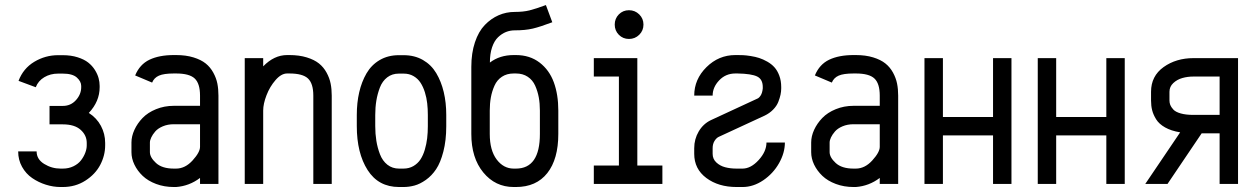

<svg xmlns="http://www.w3.org/2000/svg" viewBox="-20 -731 4992 763"><path d="M302.7 -389.6Q302.7 -407.2 285.4 -422.9Q268.1 -438.5 229.5 -438.5H210.9Q180.2 -438.5 156 -424.1Q131.8 -409.7 122.1 -384.3L53.7 -409.7Q72.3 -459 116.2 -485.4Q160.2 -511.7 210.9 -511.7H229.5Q262.2 -511.7 288.3 -503.4Q314.5 -495.1 330.6 -482.4Q346.7 -469.7 357.2 -452.9Q367.7 -436 371.8 -420.4Q376 -404.8 376 -389.6V-384.3Q376 -328.1 333 -282.2Q364.3 -262.2 381.1 -230.7Q397.9 -199.2 397.9 -163.1V-153.3Q397.9 -113.3 378.4 -75.9Q358.9 -38.6 319.3 -13.2Q279.8 12.2 229.5 12.2H220.7Q191.4 12.2 162.1 2.9Q132.8 -6.3 107.9 -23.4Q83 -40.5 67.6 -68.1Q52.2 -95.7 52.2 -129.4H125.5Q125.5 -98.1 155.5 -79.6Q185.5 -61 220.7 -61H229.5Q252.9 -61 272 -70.3Q291 -79.6 302 -94Q313 -108.4 318.8 -123.8Q324.7 -139.2 324.7 -153.3V-163.1Q324.7 -193.4 300.5 -215.1Q276.4 -236.8 229.5 -236.8H176.8V-310.1H230Q261.2 -310.1 282 -333.3Q302.7 -356.4 302.7 -384.3Z M670.9 -237.3Q646.5 -237.3 627 -229Q607.4 -220.7 596.9 -208.5Q586.4 -196.3 581.1 -184.8Q575.7 -173.3 575.7 -164.6V-126.5Q575.7 -105.5 599.9 -83.3Q624 -61 670.9 -61H679.7Q715.8 -61 745.4 -93.5Q774.9 -126 774.9 -147.5V-237.3ZM670.9 -512.2H679.7Q718.8 -512.2 748.8 -502.9Q778.8 -493.7 797.4 -478.8Q815.9 -463.9 827.6 -442.4Q839.4 -420.9 843.8 -398.9Q848.1 -377 848.1 -351.1V0H774.9V-23.9Q732.4 8.3 679.7 12.2H670.9Q632.8 12.2 600.3 0Q567.9 -12.2 546.9 -32.2Q525.9 -52.2 514.2 -76.7Q502.4 -101.1 502.4 -126.5V-164.6Q502.4 -189.5 514.2 -215.1Q525.9 -240.7 546.6 -262.2Q567.4 -283.7 600.1 -297.1Q632.8 -310.5 670.9 -310.5H774.9V-351.1Q774.9 -398.9 753.9 -418.9Q732.9 -439 679.7 -439H670.9Q630.9 -439 611.6 -430.4Q592.3 -421.9 584.5 -402.8L517.1 -431.2Q535.2 -475.1 574 -493.7Q612.8 -512.2 670.9 -512.2Z M1025.9 0H952.6V-500H1025.9V-467.3Q1069.3 -512.2 1121.1 -512.2H1129.9Q1168.9 -512.2 1199 -502.9Q1229 -493.7 1247.6 -478.8Q1266.1 -463.9 1277.8 -442.4Q1289.6 -420.9 1293.9 -398.9Q1298.3 -377 1298.3 -351.1V0H1225.1V-351.1Q1225.1 -398.9 1204.1 -418.9Q1183.1 -439 1129.9 -439H1121.1Q1097.7 -439 1075 -412.8Q1052.2 -386.7 1039.1 -352.5Q1025.9 -318.4 1025.9 -291.5Z M1753.4 -274.4V-229.5Q1753.4 -172.9 1741.9 -128.7Q1730.5 -84.5 1713.1 -58.6Q1695.8 -32.7 1672.4 -16.1Q1648.9 0.5 1627.2 6.3Q1605.5 12.2 1583 12.2H1565.9Q1483.9 12.2 1440.9 -55.2Q1397.9 -122.6 1397.9 -230V-273.9Q1397.9 -322.8 1407.5 -364.3Q1417 -405.8 1436.5 -439.5Q1456.1 -473.1 1489 -492.4Q1522 -511.7 1564.9 -511.7H1584Q1627.4 -511.7 1660.6 -492.7Q1693.8 -473.6 1713.6 -440.4Q1733.4 -407.2 1743.4 -365.2Q1753.4 -323.2 1753.4 -274.4ZM1584 -438.5H1564.9Q1538.1 -438.5 1518.8 -423.6Q1499.5 -408.7 1489.7 -383.3Q1480 -357.9 1475.6 -331.1Q1471.2 -304.2 1471.2 -273.9V-230Q1471.2 -199.2 1475.6 -171.6Q1480 -144 1490 -117.9Q1500 -91.8 1519.5 -76.4Q1539.1 -61 1565.9 -61H1583Q1605.5 -61 1622.8 -71Q1640.1 -81.1 1650.9 -97.4Q1661.6 -113.8 1668.2 -136.2Q1674.8 -158.7 1677.5 -181.4Q1680.2 -204.1 1680.2 -229.5V-274.4Q1680.2 -298.3 1677.7 -320.3Q1675.3 -342.3 1668.5 -364.3Q1661.6 -386.2 1651.1 -402.3Q1640.6 -418.5 1623.5 -428.5Q1606.4 -438.5 1584 -438.5Z M2021.5 -512.2H2030.3Q2085.4 -512.2 2124.3 -482.4Q2163.1 -452.6 2180.9 -403.8Q2198.7 -355 2198.7 -291.5V-198.7Q2198.7 -98.6 2155 -43.2Q2111.3 12.2 2030.3 12.2H2021.5Q1948.2 12.2 1900.6 -45.7Q1853 -103.5 1853 -198.7V-465.3Q1853 -520 1867.4 -563Q1881.8 -606 1906.5 -631.6Q1931.2 -657.2 1961.4 -670.4Q1991.7 -683.6 2025.4 -683.6Q2059.6 -683.6 2084 -689.7Q2108.4 -695.8 2149.4 -710.9L2174.8 -642.6Q2127 -624.5 2097.2 -617.4Q2067.4 -610.4 2025.4 -610.4Q2007.3 -610.4 1990.7 -603.8Q1974.1 -597.2 1959.2 -583Q1944.3 -568.8 1935.5 -543Q1926.8 -517.1 1926.8 -482.4Q1965.8 -512.2 2021.5 -512.2ZM1926.3 -291.5V-198.7Q1926.3 -133.8 1953.6 -97.4Q1981 -61 2021.5 -61H2030.3Q2125.5 -61 2125.5 -198.7V-291.5Q2125.5 -319.8 2121.1 -344Q2116.7 -368.2 2106.7 -390.6Q2096.7 -413.1 2077.1 -426Q2057.6 -439 2030.3 -439H2021.5Q1994.1 -439 1974.6 -426Q1955.1 -413.1 1945.1 -390.6Q1935.1 -368.2 1930.7 -344Q1926.3 -319.8 1926.3 -291.5Z M2439.2 -592.8Q2422.9 -609.4 2422.9 -633.3Q2422.9 -657.2 2439.2 -673.8Q2455.6 -690.4 2479.5 -690.4Q2503.4 -690.4 2520.3 -673.8Q2537.1 -657.2 2537.1 -633.3Q2537.1 -609.4 2520.3 -592.8Q2503.4 -576.2 2479.5 -576.2Q2455.6 -576.2 2439.2 -592.8ZM2339.8 -500H2512.7V-73.2H2612.3V0H2339.8V-73.2H2439.5V-426.8H2339.8Z M2738.8 -351.1Q2738.8 -416 2787.4 -464.1Q2835.9 -512.2 2902.3 -512.2H2911.1Q2922.9 -512.2 2933.8 -511.7Q2944.8 -511.2 2963.4 -508.3Q2981.9 -505.4 2997.1 -500.5Q3012.2 -495.6 3029.1 -486.1Q3045.9 -476.6 3057.6 -463.6Q3069.3 -450.7 3076.9 -430.4Q3084.5 -410.2 3084.5 -385.3V-379.4Q3084.5 -367.7 3081.8 -354.7Q3079.1 -341.8 3072.8 -325.7Q3066.4 -309.6 3052.2 -295.2Q3038.1 -280.8 3018.6 -271.5L2835.9 -187Q2826.7 -182.6 2819.3 -170.7Q2812 -158.7 2812 -142.1V-119.6Q2812 -99.1 2826.7 -85.4Q2841.3 -71.8 2861.8 -66.4Q2882.3 -61 2907.2 -61H2930.7Q2963.9 -61 2994.9 -95Q3025.9 -128.9 3025.9 -164.6H3099.1Q3099.1 -123.5 3075.9 -82.5Q3052.7 -41.5 3013.2 -14.6Q2973.6 12.2 2930.7 12.2H2907.2Q2835 12.2 2786.9 -23.7Q2738.8 -59.6 2738.8 -119.6V-142.1Q2738.8 -178.2 2756.6 -208.5Q2774.4 -238.8 2804.7 -253.4L2989.3 -338.9Q2996.1 -341.3 3002.7 -351.3Q3009.3 -361.3 3011.2 -379.4V-385.3Q3011.2 -416 2988.8 -427Q2966.3 -438 2911.1 -439H2902.3Q2863.8 -439 2837.9 -411.6Q2812 -384.3 2812 -351.1Z M3372.1 -237.3Q3347.7 -237.3 3328.1 -229Q3308.6 -220.7 3298.1 -208.5Q3287.6 -196.3 3282.2 -184.8Q3276.9 -173.3 3276.9 -164.6V-126.5Q3276.9 -105.5 3301 -83.3Q3325.2 -61 3372.1 -61H3380.9Q3417 -61 3446.5 -93.5Q3476.1 -126 3476.1 -147.5V-237.3ZM3372.1 -512.2H3380.9Q3419.9 -512.2 3450 -502.9Q3480 -493.7 3498.5 -478.8Q3517.1 -463.9 3528.8 -442.4Q3540.5 -420.9 3544.9 -398.9Q3549.3 -377 3549.3 -351.1V0H3476.1V-23.9Q3433.6 8.3 3380.9 12.2H3372.1Q3334 12.2 3301.5 0Q3269 -12.2 3248 -32.2Q3227.1 -52.2 3215.3 -76.7Q3203.6 -101.1 3203.6 -126.5V-164.6Q3203.6 -189.5 3215.3 -215.1Q3227.1 -240.7 3247.8 -262.2Q3268.6 -283.7 3301.3 -297.1Q3334 -310.5 3372.1 -310.5H3476.1V-351.1Q3476.1 -398.9 3455.1 -418.9Q3434.1 -439 3380.9 -439H3372.1Q3332 -439 3312.7 -430.4Q3293.5 -421.9 3285.6 -402.8L3218.3 -431.2Q3236.3 -475.1 3275.1 -493.7Q3314 -512.2 3372.1 -512.2Z M3727.1 0H3653.8V-500H3727.1V-266.1H3926.3V-500H3999.5V0H3926.3V-192.9H3727.1Z M4177.2 0H4104V-500H4177.2V-266.1H4376.5V-500H4449.7V0H4376.5V-192.9H4177.2Z M4627.4 -331.5Q4627.4 -322.3 4630.6 -314Q4633.8 -305.7 4642.6 -295.9Q4651.4 -286.1 4671.9 -280.3Q4692.4 -274.4 4722.7 -274.4H4826.7V-426.8H4722.7Q4699.2 -426.8 4678.5 -420.9Q4657.7 -415 4642.6 -400.9Q4627.4 -386.7 4627.4 -366.2ZM4669.9 -205.1Q4634.3 -210.9 4610.1 -224.6Q4585.9 -238.3 4574.5 -256.8Q4563 -275.4 4558.6 -293Q4554.2 -310.5 4554.2 -331.5V-366.2Q4554.2 -428.7 4604 -464.4Q4653.8 -500 4722.7 -500H4899.9V0H4826.7V-201.2H4755.4L4619.6 0H4531.2Z"/></svg>

Font: Anka/Coder Narrow
Style: Regular
Weight: 400
Width: 3
Monospace: yes
Version: Version 001.100